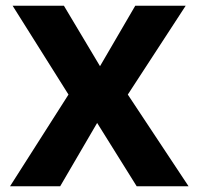

<svg xmlns="http://www.w3.org/2000/svg" viewBox="-20 -650 693 670"><path d="M203 -630 329 -419 452 -630H628L426 -320L638 0H457L319 -221L190 0H15L219 -320L24 -630Z"/></svg>

Font: Mukta Mahee ExtraBold
Style: Regular
Weight: 800
Designer: Shuchita Grover, Noopur Datye, Girish Dalvi, Yashodeep Gholap
Foundry: Ek Type
Version: Version 2.538;PS 1.000;hotconv 16.6.51;makeotf.lib2.5.65220;